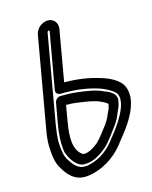

<svg xmlns="http://www.w3.org/2000/svg" viewBox="-119 -872 758 956"><g transform="rotate(-15 260.0 -394.0)"><path d="M155 -389 136 -282C128 -237 125 -197 129 -160C130 -151 130 -138 137 -125C146 -104 158 -83 179 -67C187 -61 198 -55 214 -55C263 -55 303 -85 328 -106C358 -132 379 -166 400 -193C400 -194 402 -195 402 -195L417 -217C427 -232 435 -254 441 -268C450 -285 454 -298 456 -311L458 -322V-330C453 -364 409 -377 401 -380C363 -399 318 -404 275 -410C253 -413 237 -414 209 -414H184C169 -414 157 -400 155 -389ZM200 -364C227 -364 238 -363 259 -360C303 -354 345 -348 373 -334C381 -331 398 -322 406 -314C402 -299 400 -289 397 -284C389 -270 384 -253 375 -238L362 -218C341 -191 320 -161 299 -141C277 -123 250 -105 223 -105C222 -105 215 -108 214 -109C173 -140 172 -201 186 -282ZM212 -744C215 -744 217 -741 216 -738L165 -450C162 -435 175 -425 186 -425H212C275 -425 330 -416 378 -401C411 -391 457 -365 464 -348C488 -293 417 -196 377 -147L376 -146C341 -98 297 -60 233 -46C225 -44 219 -44 215 -44H213C179 -41 155 -70 138 -98C121 -123 118 -155 116 -197C117 -226 120 -252 125 -282L205 -738C206 -741 209 -744 212 -744ZM221 -794C190 -794 160 -768 155 -738L75 -282C69 -250 64 -217 65 -188C67 -143 69 -102 93 -66C109 -39 142 11 207 6C214 6 225 4 235 2C316 -16 374 -64 415 -121C449 -163 551 -283 511 -374C494 -415 436 -439 400 -449C349 -465 289 -475 221 -475H220L266 -738C271 -768 252 -794 221 -794Z"/></g></svg>

Font: Blanket
Style: OutlineObl
Weight: 400
Foundry: Cannot Into Space Fonts
Version: Version 0.9